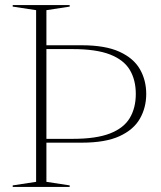

<svg xmlns="http://www.w3.org/2000/svg" viewBox="-20 -735 635 755"><path d="M254 -6V0H30V-6L122 -20V-695L30 -709V-715H254V-709L162.5 -695V-557H301.5Q394 -557 449.8 -531.5Q505.5 -506 530.2 -462.8Q555 -419.5 555 -365.5Q555 -312 530.2 -268.5Q505.5 -225 450 -199.5Q394.5 -174 302 -174H162.5V-20ZM514 -365.5Q514 -420.5 490.5 -460Q467 -499.5 412.5 -520.8Q358 -542 265.5 -542H162.5V-189H265.5Q358 -189 412.5 -210.2Q467 -231.5 490.5 -271.2Q514 -311 514 -365.5Z"/></svg>

Font: Newsreader 72pt ExtraLight
Style: Regular
Weight: 275
Designer: Hugues Gentile
Foundry: Production Type
Version: Version 1.003; ttfautohint (v1.8.3)